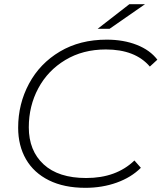

<svg xmlns="http://www.w3.org/2000/svg" viewBox="-20 -895 774 920"><path d="M67 -283Q67 -397 119 -494Q171 -591 267 -648Q363 -705 491 -705Q572 -705 635.5 -680Q699 -655 734 -609L698 -576Q628 -658 487 -658Q377 -658 293 -607.5Q209 -557 163.5 -472Q118 -387 118 -285Q118 -173 189 -107.5Q260 -42 393 -42Q537 -42 624 -126L655 -91Q609 -45 539.5 -20Q470 5 389 5Q287 5 214.5 -31Q142 -67 104.5 -132Q67 -197 67 -283ZM600 -875H675L505 -757H448Z"/></svg>

Font: Idrija
Style: Italic
Weight: 300
Italic angle: -11.3°
Designer: Julieta Ulanovsky
Foundry: Julieta Ulanovsky
Version: Version 7.200